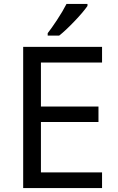

<svg xmlns="http://www.w3.org/2000/svg" viewBox="-20 -951 596 971"><path d="M496.1 0H97.2V-713.9H496.1V-634.8H187V-412.1H478V-334H187V-79.1H496.1ZM221.2 -783.2Q239.7 -806.6 268.3 -849.9Q296.9 -893.1 316.4 -931.2H422.4V-920.9Q400.9 -889.6 355.5 -842.3Q310.1 -794.9 279.3 -771H221.2Z"/></svg>

Font: Noto Sans Historic
Style: Regular
Weight: 400
Designer: Monotype Design Team
Foundry: Monotype Imaging Inc.
Version: Version 0.71 uh